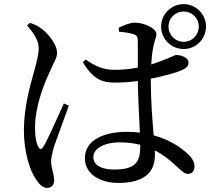

<svg xmlns="http://www.w3.org/2000/svg" viewBox="-20 -856 1040 932"><path d="M290 -354C266 -303 212 -177 190 -143C181 -129 172 -130 166 -143C156 -162 150 -189 150 -235C150 -338 191 -441 218 -500C242 -556 257 -575 257 -598C257 -645 208 -697 185 -714C165 -730 151 -736 126 -745L111 -733C144 -695 168 -660 168 -621C167 -585 156 -548 143 -500C126 -440 96 -334 96 -223C96 -118 125 -27 155 15C171 39 188 56 208 56C231 56 243 41 243 18C243 -9 228 -41 228 -73C228 -89 233 -110 242 -144C255 -180 295 -290 314 -343ZM661 -149C661 -72 641 -33 534 -33C478 -33 433 -51 433 -94C433 -140 497 -165 557 -165C595 -165 630 -161 661 -153ZM712 -474C769 -485 818 -499 844 -508C880 -522 895 -530 895 -553C895 -576 860 -589 836 -589C827 -589 810 -577 759 -559C747 -554 732 -549 714 -543C716 -574 719 -602 723 -622C730 -663 739 -670 739 -692C739 -716 684 -746 634 -746C610 -746 578 -732 556 -721L558 -702C584 -700 609 -696 629 -690C644 -685 649 -680 649 -652C649 -628 649 -576 649 -528C614 -521 576 -517 534 -517C482 -517 439 -536 396 -567L382 -554C435 -467 479 -455 541 -455C576 -455 613 -458 649 -463C650 -382 656 -282 659 -212C639 -215 617 -216 594 -216C484 -216 392 -176 392 -88C392 -11 466 32 555 32C681 32 732 -21 732 -103C732 -110 732 -118 731 -126C771 -106 806 -79 840 -46C863 -25 876 -12 893 -12C913 -12 924 -26 924 -50C924 -69 913 -89 892 -108C861 -138 807 -177 726 -199C720 -271 712 -364 712 -464ZM872 -653C830 -653 798 -686 798 -727C798 -768 830 -800 872 -800C912 -800 945 -768 945 -727C945 -686 912 -653 872 -653ZM872 -836C811 -836 762 -787 762 -727C762 -667 811 -618 872 -618C931 -618 980 -667 980 -727C980 -787 931 -836 872 -836Z"/></svg>

Font: Noto Serif CJK JP Medium
Style: Regular
Weight: 500
Designer: Ryoko NISHIZUKA 西塚涼子 (kana & ideographs); Frank Grießhammer (Latin, Greek & Cyrillic); Wenlong ZHANG 张文龙 (bopomofo); San
Foundry: Adobe Systems Incorporated
Version: Version 1.000;PS 1;hotconv 16.6.53;makeotf.lib2.5.65590